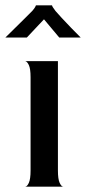

<svg xmlns="http://www.w3.org/2000/svg" viewBox="-48 -696 321 716"><path d="M46 0Q53 0 59.5 -14Q66 -28 66 -60V-408Q66 -440 59.5 -453.5Q53 -467 46 -468H168V-60Q168 -28 174.5 -14Q181 0 188 0ZM-28 -556Q-13 -571 6 -589.5Q25 -608 43 -626Q61 -644 72 -655Q80 -664 83 -669.5Q86 -675 86 -676H146Q146 -672 159 -655Q165 -648 181 -630.5Q197 -613 216.5 -593Q236 -573 253 -556H173L116 -624L52 -556Z"/></svg>

Font: Red Rose
Style: Regular
Weight: 400
Designer: Jaikishan Patel
Version: Version 2.000; ttfautohint (v1.8.3)